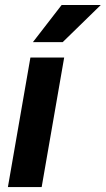

<svg xmlns="http://www.w3.org/2000/svg" viewBox="-20 -763 431 783"><path d="M149.9 0H12.2L104 -528.3H241.7ZM231.4 -742.7H391.1L235.8 -591.3H114.3Z"/></svg>

Font: RobotoInd
Style: Bold Italic
Weight: 700
Italic angle: -12°
Designer: Google
Version: Version 2.001150; 2014